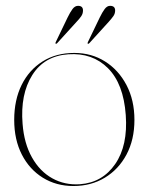

<svg xmlns="http://www.w3.org/2000/svg" viewBox="-20 -612 497 642"><path d="M228.5 -435Q286 -435 331.2 -406.5Q376.5 -378 403 -327.5Q429.5 -277 429.5 -211Q429.5 -145 403 -95.2Q376.5 -45.5 330.5 -17.8Q284.5 10 225.5 10Q168 10 123.2 -17.8Q78.5 -45.5 53 -95.2Q27.5 -145 27.5 -211Q27.5 -277.5 52.2 -327.8Q77 -378 122.2 -406.5Q167.5 -435 228.5 -435ZM247.5 4Q322.5 -1.5 365.2 -63.5Q408 -125.5 400.5 -227.5Q393 -332 341 -384Q289 -436 208.5 -430.5Q128 -425 87.8 -360.8Q47.5 -296.5 55.5 -198Q60.5 -132.5 86.8 -85.8Q113 -39 154.8 -15.8Q196.5 7.5 247.5 4ZM206 -553.5Q214.5 -571 222.5 -581.8Q230.5 -592.5 241 -592.5Q257.5 -592.5 257.5 -577Q257.5 -566.5 251.8 -558Q246 -549.5 236 -539L171 -467.5Q168 -464.5 166 -466Q164.5 -467.5 166.5 -471.5ZM313.5 -553.5Q322 -571 330 -581.8Q338 -592.5 348 -592.5Q365 -592.5 365 -577Q365 -566.5 359 -558Q353 -549.5 343.5 -539L278.5 -467.5Q275.5 -464.5 273.5 -466Q272 -467.5 274 -471.5Z"/></svg>

Font: Fraunces 144pt S000 Thin
Style: Regular
Weight: 100
Version: Version 1.000; ttfautohint (v1.8.3)